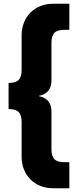

<svg xmlns="http://www.w3.org/2000/svg" viewBox="-20 -758 424 1030"><path d="M266 252Q228 252 197 239.5Q166 227 143.5 204.5Q121 182 108.5 151Q96 120 96 82V-103Q96 -141 80 -157Q64 -173 26 -173V-313Q64 -313 80 -329Q96 -345 96 -383V-568Q96 -605 108.5 -636.5Q121 -668 143.5 -690.5Q166 -713 197 -725.5Q228 -738 266 -738H352V-598H326Q288 -598 272 -582Q256 -566 256 -528V-323Q256 -293 240 -272Q224 -251 186 -243Q224 -235 240 -214Q256 -193 256 -163V42Q256 80 272 96Q288 112 326 112H352V252Z"/></svg>

Font: Celebes Black
Style: Regular
Weight: 900
Designer: Anugrah Pasau
Foundry: Lafontype
Version: Version 1.000; ttfautohint (v1.8.4)